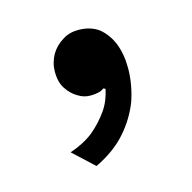

<svg xmlns="http://www.w3.org/2000/svg" viewBox="-54 -174 375 375"><g transform="rotate(-15 133.0 13.0)"><path d="M133 -120C121 -120 110 -117 101 -111C91 -105 83 -97 77 -87C71 -76 68 -65 68 -53C68 -38 71 -27 77 -18C83 -9 90 -2 99 3C107 8 115 10 123 10C131 10 137 9 141 8C145 7 148 5 151 3L155 5C152 19 147 33 138 46C129 59 118 71 105 82C91 93 75 101 57 107L99 146C124 134 145 119 161 101C177 83 189 63 197 42C204 21 208 -1 208 -23C208 -42 205 -59 199 -74C193 -88 185 -99 174 -108C163 -116 149 -120 133 -120Z"/></g></svg>

Font: WorkSans-Regular
Style: Regular
Weight: 500
Designer: Wei Huang
Foundry: Wei Huang
Version: ""